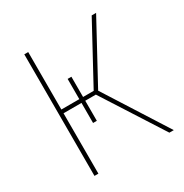

<svg xmlns="http://www.w3.org/2000/svg" viewBox="-168 -862 956 995"><g transform="rotate(-30 310.0 -364.0)"><path d="M244.1 -504.9H266.6V-241.2H244.1ZM113.3 0V-727.5H136.7V-383.8H330.1L516.6 -727.5H543L350.6 -373L587.9 0H561.5L330.1 -361.3H136.7V0Z"/></g></svg>

Font: Inter Thin
Style: Regular
Weight: 250
Designer: Rasmus Andersson
Foundry: rsms
Version: Version 4.001;git-66647c0bb